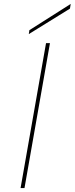

<svg xmlns="http://www.w3.org/2000/svg" viewBox="-20 -960 381 980"><path d="M337 -916 127 -786 130 -806 341 -940ZM235 -740 105 0H85L215 -740Z"/></svg>

Font: Fz Poppins Thin
Style: Italic
Weight: 100
Italic angle: -10°
Designer: Ninad Kale (Devanagari), Jonny Pinhorn (Latin)
Foundry: Indian Type Foundry
Version: Vit hóa bi Vntype.Com & FontZin.Com